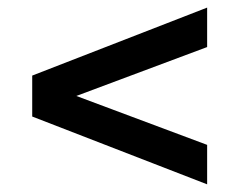

<svg xmlns="http://www.w3.org/2000/svg" viewBox="-20 -603 630 506"><path d="M64.9 -295.9V-403.8L525.9 -583V-479L181.2 -350.1L525.9 -221.2V-117.2Z"/></svg>

Font: Montserrat SemiBold
Style: Regular
Weight: 600
Designer: Julieta Ulanovsky
Foundry: Julieta Ulanovsky
Version: Version 7.200